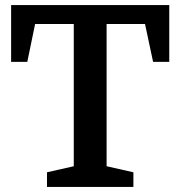

<svg xmlns="http://www.w3.org/2000/svg" viewBox="-20 -740 714 760"><path d="M24 -495H88L119 -645H272V-82L166 -58V0H508V-58L402 -82V-645H554L586 -495H650V-720H24Z"/></svg>

Font: Domine
Style: Bold
Weight: 700
Designer: Pablo Impallari, Rodrigo Fuenzalida, Brenda Gallo
Foundry: Pablo Impallari, Rodrigo Fuenzalida, Brenda Gallo
Version: Version 2.000